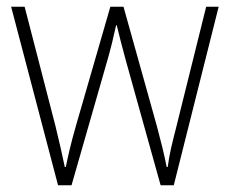

<svg xmlns="http://www.w3.org/2000/svg" viewBox="-20 -549 681 569"><path d="M352 -373 456 0H495L628 -529H591L502 -171C489 -120 482 -92 477 -54H474C467 -90 457 -130 445 -175L346 -529H307L205 -176C190 -124 181 -84 175 -54H172C165 -89 157 -123 144 -177L53 -529H13L152 0H192L299 -373C309 -408 317 -441 324 -474H326C334 -441 342 -410 352 -373Z"/></svg>

Font: Noto Sans SemiCondensed ExtraLight
Style: Regular
Weight: 200
Width: 4
Designer: Monotype Design Team
Foundry: Monotype Imaging Inc.
Version: Version 2.013